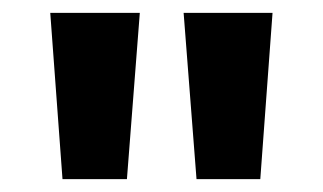

<svg xmlns="http://www.w3.org/2000/svg" viewBox="-20 -734 501 298"><path d="M197 -714 177 -456H77L58 -714ZM403 -714 384 -456H285L265 -714Z"/></svg>

Font: Noto Sans SemiCondensed
Style: Regular
Weight: 400
Width: 4
Version: Version 2.013